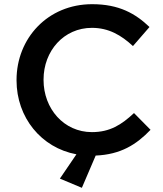

<svg xmlns="http://www.w3.org/2000/svg" viewBox="-20 -732 778 917"><path d="M345 5 266 121 371 165 437 11C556 6 631 -41 699 -112L620 -192C560 -136 505 -101 419 -101C285 -101 188 -213 188 -350V-352C188 -489 285 -599 419 -599C499 -599 559 -564 615 -512L694 -603C627 -667 549 -712 420 -712C208 -712 59 -549 59 -350V-348C59 -171 177 -26 345 5Z"/></svg>

Font: Mission Medium
Style: Regular
Weight: 500
Version: Version 1.000;FEAKit 1.0